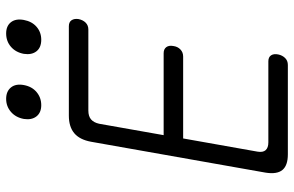

<svg xmlns="http://www.w3.org/2000/svg" viewBox="-190 -790 979 640"><g transform="rotate(-90 300.0 -469.5)"><path d="M170 -414H443Q457 -414 463.5 -405Q470 -396 467 -381Q465 -367 455.5 -358Q446 -349 432 -349H159L115 -101Q112 -83 120 -74Q128 -65 146 -65H416Q430 -65 436 -56Q442 -47 439 -32Q436 -18 427 -9Q418 0 404 0H106Q69 0 54 -18Q39 -36 45 -74L148 -656Q155 -694 176.5 -712Q198 -730 235 -730H533Q547 -730 553 -721Q559 -712 557 -698Q554 -683 545 -674Q536 -665 522 -665H252Q233 -665 222.5 -656Q212 -647 208 -629ZM488 -822Q462 -822 449.5 -838Q437 -854 441 -880Q446 -907 464.5 -923Q483 -939 509 -939Q534 -939 546.5 -923Q559 -907 554 -880Q549 -853 531 -837.5Q513 -822 488 -822ZM270 -822Q245 -822 232.5 -838Q220 -854 224 -880Q229 -907 247.5 -923Q266 -939 291 -939Q316 -939 329 -923Q342 -907 337 -880Q332 -853 313.5 -837.5Q295 -822 270 -822Z"/></g></svg>

Font: Maple Mono ExtraLight
Style: Italic
Weight: 275
Italic angle: -10°
Monospace: yes
Designer: subframe7536
Version: Version 7.000